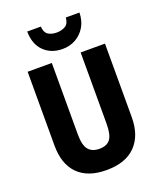

<svg xmlns="http://www.w3.org/2000/svg" viewBox="-170 -1115 971 1164"><g transform="rotate(-20 316.0 -533.0)"><path d="M566 -305Q566 -188 502 -122Q438 -56 314 -56Q194 -56 130.5 -120Q67 -184 67 -304V-780H223V-320Q223 -248 247 -220Q271 -192 317 -192Q365 -192 387 -220.5Q409 -249 409 -321V-780H566ZM485 -1010Q484 -957 461 -918.5Q438 -880 400 -858.5Q362 -837 315 -837Q242 -837 195.5 -882Q149 -927 148 -1010H236Q238 -972 259.5 -957.5Q281 -943 315 -943Q347 -943 370.5 -957Q394 -971 397 -1010Z"/></g></svg>

Font: Noto Sans Malayalam UI Condensed ExtraBold
Style: Regular
Weight: 800
Width: 3
Designer: Jelle Bosma - Monotype Design Team
Foundry: Monotype Imaging Inc.
Version: Version 2.104; ttfautohint (v1.8.4.7-5d5b)